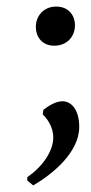

<svg xmlns="http://www.w3.org/2000/svg" viewBox="-20 -407 278 584"><path d="M145 -268C184 -268 208 -296 208 -330C208 -361 188 -387 151 -387C113 -387 89 -359 89 -325C89 -296 107 -268 145 -268ZM81 157C141 122 221 56 221 -21C221 -72 198 -99 170 -99C148 -99 125 -83 112 -73L110 -59C127 -43 142 -17 142 11C142 54 108 101 63 132V142Z"/></svg>

Font: Alegreya SC
Style: Regular
Weight: 400
Designer: Juan Pablo del Peral
Foundry: Huerta Tipografica
Version: Version 2.007;PS 002.007;hotconv 1.0.88;makeotf.lib2.5.64775